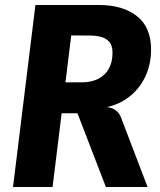

<svg xmlns="http://www.w3.org/2000/svg" viewBox="-20 -747 640 767"><path d="M403 0 289.5 -294.5H217L185 -302L211.5 -402L213.5 -418H305.5Q344.5 -418 372.2 -432Q400 -446 414.8 -472.5Q429.5 -499 429.5 -536Q429.5 -566 415.8 -580.8Q402 -595.5 381.5 -600.2Q361 -605 340.5 -605L264 -605.5L235.5 -667L237 -727Q255.5 -727 275.5 -727Q295.5 -727 320 -727Q344.5 -727 376.5 -727Q470 -727 526.8 -682.8Q583.5 -638.5 583.5 -549Q583.5 -485 556.2 -432.5Q529 -380 478.5 -348Q428 -316 358 -313L380 -321Q399 -321 415.5 -317.8Q432 -314.5 444.2 -305Q456.5 -295.5 463.5 -277.5L569.5 0ZM32 0 121.5 -727H279.5L190 0Z"/></svg>

Font: Spline Sans Mono
Style: Bold Italic
Weight: 700
Italic angle: -4°
Monospace: yes
Version: Version 1.004